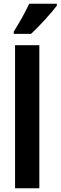

<svg xmlns="http://www.w3.org/2000/svg" viewBox="-20 -1000 322 1020"><path d="M282 -970V-980H135C114 -935 87 -886 53 -832V-820H145C191 -863 255 -933 282 -970ZM189 0V-760H60V0Z"/></svg>

Font: Noto Sans Kannada ExtraCondensed
Style: Bold
Weight: 700
Width: 2
Designer: Jelle Bosma - Monotype Design Team
Foundry: Monotype Imaging Inc.
Version: Version 2.005